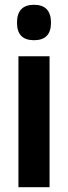

<svg xmlns="http://www.w3.org/2000/svg" viewBox="-20 -782 284 802"><path d="M122 -614Q51 -614 51 -687Q51 -762 122 -762Q193 -762 193 -687Q193 -614 122 -614ZM57 0V-547H187V0Z"/></svg>

Font: Noto Sans ExtraCondensed
Style: Bold
Weight: 700
Width: 2
Designer: Monotype Design Team
Foundry: Monotype Imaging Inc.
Version: Version 2.013; ttfautohint (v1.8.4.7-5d5b)